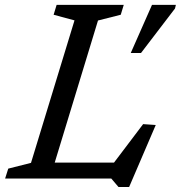

<svg xmlns="http://www.w3.org/2000/svg" viewBox="-40 -714 723 768"><path d="M352 -632 159.5 0H-19.5L-7 -39.5L84 -62.5L258 -632.5L174.5 -655L186.5 -694.5H455L443 -655ZM394 -34.5 532.5 -217.5 583 -214 476.5 34H434L405 0H80.5L101 -63.5H446ZM483 -502 568 -694.5H663.5L660 -680L524 -502Z"/></svg>

Font: Newsreader 10pt
Style: Italic
Weight: 400
Italic angle: -17°
Version: Version 1.003